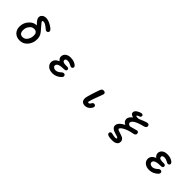

<svg xmlns="http://www.w3.org/2000/svg" viewBox="394 -2399 4213 4213"><g transform="rotate(45 2500.0 -293.0)"><path d="M235.4 -186.5Q235.4 -310.5 324.2 -398.4Q393.6 -468.8 479.5 -468.8Q483.4 -468.8 487.3 -468.8L461.9 -496.1Q387.7 -571.3 387.7 -626Q387.7 -671.9 424.3 -702.1Q460.9 -732.4 518.6 -732.4Q591.8 -732.4 684.6 -675.8Q767.6 -625 777.3 -590.8Q779.3 -585.9 779.3 -580.1Q779.3 -555.7 765.6 -542Q752 -528.3 726.6 -528.3Q705.1 -528.3 678.7 -553.7Q588.9 -633.8 536.1 -633.8Q514.6 -633.8 507.8 -627Q502.9 -622.1 502.9 -612.3Q507.8 -590.8 584.5 -505.9Q661.1 -420.9 679.7 -384.8Q709 -329.1 709 -259.8Q709 -145.5 639.6 -57.6Q567.4 32.2 451.2 32.2Q352.5 32.2 293.9 -28.3Q235.4 -85 235.4 -186.5ZM598.6 -266.6Q598.6 -325.2 572.3 -351.6Q547.9 -376 500 -376Q435.5 -376 392.6 -318.4Q392.6 -318.4 392.6 -318.4Q346.7 -261.7 346.7 -184.6Q346.7 -120.1 376 -90.8Q400.4 -66.4 447.3 -66.4Q515.6 -66.4 557.6 -127.9Q598.6 -189.5 598.6 -266.6Z M1395.5 -267.6Q1342.8 -306.6 1342.8 -364.3Q1342.8 -421.9 1391.6 -461.9Q1437.5 -498 1514.6 -498Q1619.1 -498 1688.5 -443.4Q1713.9 -420.9 1713.9 -400.4Q1713.9 -378.9 1701.2 -366.2Q1688.5 -353.5 1664.1 -353.5Q1651.4 -353.5 1606.4 -377.9Q1584 -390.6 1564 -396.5Q1543.9 -402.3 1520.5 -402.3Q1478.5 -402.3 1461.9 -385.7Q1451.2 -375 1451.2 -356Q1451.2 -336.9 1462.9 -325.2Q1474.6 -313.5 1500.5 -307.1Q1526.4 -300.8 1565.4 -300.8H1605.5Q1634.8 -300.8 1646.5 -282.2Q1652.3 -271.5 1652.3 -255.4Q1652.3 -239.3 1641.6 -227.5Q1626 -212.9 1592.8 -212.9Q1402.3 -212.9 1388.7 -136.7Q1387.7 -129.9 1387.7 -123Q1387.7 -97.7 1412.1 -81.1Q1438.5 -62.5 1471.7 -62.5Q1534.2 -62.5 1597.7 -124Q1624 -148.4 1646.5 -148.4Q1671.9 -148.4 1685.1 -135.3Q1698.2 -122.1 1698.2 -99.6Q1698.2 -78.1 1671.9 -51.8Q1654.3 -34.2 1628.9 -17.1Q1603.5 0 1578.1 10.7Q1527.3 32.2 1471.7 32.2Q1379.9 32.2 1329.1 -12.7Q1277.3 -57.6 1277.3 -119.1Q1277.3 -217.8 1395.5 -267.6Z M2363.3 -85Q2363.3 -130.9 2415 -288.1Q2465.8 -448.2 2486.3 -477.5Q2503.9 -498 2531.2 -498Q2574.2 -498 2587.9 -471.7Q2593.8 -460.9 2593.8 -446.3Q2593.8 -439.5 2583 -411.1Q2564.5 -358.4 2553.7 -331.1Q2520.5 -246.1 2493.2 -167Q2472.7 -96.7 2472.7 -90.8Q2472.7 -85 2473.6 -81.1Q2474.6 -75.2 2477.5 -72.3Q2482.4 -67.4 2494.1 -67.4Q2522.5 -67.4 2549.8 -119.1Q2562.5 -144.5 2594.7 -144.5Q2618.2 -144.5 2629.9 -132.8Q2641.6 -121.1 2641.6 -100.6Q2641.6 -61.5 2592.8 -14.6Q2543.9 32.2 2478.5 32.2Q2421.9 32.2 2392.6 2.9Q2363.3 -26.4 2363.3 -85Z M3434.6 -614.3Q3434.6 -599.6 3476.6 -599.6L3521.5 -601.6Q3648.4 -658.2 3695.3 -669.9Q3712.9 -674.8 3724.6 -674.8Q3749 -674.8 3762.2 -661.6Q3775.4 -648.4 3775.4 -622.1Q3775.4 -582 3712.9 -564.5Q3712.9 -564.5 3712.9 -564.5Q3522.5 -517.6 3462.9 -458Q3436.5 -431.6 3436.5 -404.3Q3436.5 -383.8 3449.2 -371.1Q3464.8 -355.5 3500 -348.6Q3663.1 -395.5 3674.8 -395.5Q3674.8 -395.5 3674.8 -395.5Q3699.2 -395.5 3711.9 -382.8Q3725.6 -369.1 3725.6 -342.8Q3725.6 -323.2 3710.9 -308.6Q3695.3 -293 3664.1 -287.1Q3526.4 -263.7 3432.6 -210Q3361.3 -168 3361.3 -132.8Q3361.3 -130.9 3365.2 -127Q3385.7 -105.5 3481.4 -80.1Q3540 -63.5 3567.9 -35.2Q3595.7 -6.8 3595.7 30.3Q3595.7 78.1 3567.4 106.4Q3528.3 145.5 3438.5 145.5Q3317.4 145.5 3285.2 113.3Q3272.5 100.6 3272.5 84Q3272.5 60.5 3284.7 48.3Q3296.9 36.1 3317.4 36.1H3318.4L3335 38.1Q3406.2 55.7 3438.5 55.7Q3470.7 55.7 3480.5 45.9Q3485.4 41 3485.4 33.2Q3485.4 30.3 3481.4 26.4Q3463.9 9.8 3400.4 -5.9Q3251 -43 3251 -129.9Q3251 -221.7 3403.3 -299.8Q3326.2 -335 3326.2 -406.2Q3326.2 -472.7 3409.2 -536.1Q3351.6 -546.9 3332 -579.1Q3324.2 -592.8 3324.2 -610.4Q3324.2 -661.1 3387.7 -698.2Q3448.2 -732.4 3488.3 -732.4Q3511.7 -732.4 3521.5 -715.8Q3527.3 -706.1 3527.3 -691.4Q3527.3 -675.8 3514.6 -663.6Q3502 -651.4 3473.6 -642.6Q3449.2 -633.8 3439.5 -624Q3434.6 -619.1 3434.6 -614.3Z M4395.5 -267.6Q4342.8 -306.6 4342.8 -364.3Q4342.8 -421.9 4391.6 -461.9Q4437.5 -498 4514.6 -498Q4619.1 -498 4688.5 -443.4Q4713.9 -420.9 4713.9 -400.4Q4713.9 -378.9 4701.2 -366.2Q4688.5 -353.5 4664.1 -353.5Q4651.4 -353.5 4606.4 -377.9Q4584 -390.6 4564 -396.5Q4543.9 -402.3 4520.5 -402.3Q4478.5 -402.3 4461.9 -385.7Q4451.2 -375 4451.2 -356Q4451.2 -336.9 4462.9 -325.2Q4474.6 -313.5 4500.5 -307.1Q4526.4 -300.8 4565.4 -300.8H4605.5Q4634.8 -300.8 4646.5 -282.2Q4652.3 -271.5 4652.3 -255.4Q4652.3 -239.3 4641.6 -227.5Q4626 -212.9 4592.8 -212.9Q4402.3 -212.9 4388.7 -136.7Q4387.7 -129.9 4387.7 -123Q4387.7 -97.7 4412.1 -81.1Q4438.5 -62.5 4471.7 -62.5Q4534.2 -62.5 4597.7 -124Q4624 -148.4 4646.5 -148.4Q4671.9 -148.4 4685.1 -135.3Q4698.2 -122.1 4698.2 -99.6Q4698.2 -78.1 4671.9 -51.8Q4654.3 -34.2 4628.9 -17.1Q4603.5 0 4578.1 10.7Q4527.3 32.2 4471.7 32.2Q4379.9 32.2 4329.1 -12.7Q4277.3 -57.6 4277.3 -119.1Q4277.3 -217.8 4395.5 -267.6Z"/></g></svg>

Font: FakePearl
Style: SemiBold
Weight: 400
Version: Version 1.2